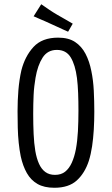

<svg xmlns="http://www.w3.org/2000/svg" viewBox="-20 -883 529 908"><path d="M237 5Q189 5 157.5 -13Q126 -31 107 -64.5Q88 -98 78 -144Q72 -174 68.5 -207.5Q65 -241 64 -279Q63 -317 63 -357Q63 -382 64 -407Q65 -432 67 -456.5Q69 -481 72.5 -504.5Q76 -528 81 -550Q98 -617 138.5 -661Q179 -705 255 -705Q304 -705 335 -684.5Q366 -664 384.5 -628.5Q403 -593 412 -547Q421 -504 423.5 -454.5Q426 -405 426 -355Q426 -311 423.5 -269.5Q421 -228 415.5 -191Q410 -154 400 -122Q381 -64 343 -29.5Q305 5 237 5ZM240 -56Q269 -56 288 -71Q307 -86 319.5 -113.5Q332 -141 339 -178Q346 -216 348.5 -262Q351 -308 351 -360Q351 -404 349.5 -443Q348 -482 344 -514Q336 -576 314.5 -611.5Q293 -647 249 -647Q205 -647 181.5 -610.5Q158 -574 148 -515Q145 -497 142.5 -476.5Q140 -456 139 -434.5Q138 -413 137.5 -390.5Q137 -368 137 -345Q137 -294 139 -249.5Q141 -205 147 -169Q153 -134 164.5 -108.5Q176 -83 194.5 -69.5Q213 -56 240 -56ZM302 -733Q291 -738 278.5 -743.5Q266 -749 252.5 -755.5Q239 -762 225 -768Q211 -775 196.5 -781Q182 -787 167.5 -793.5Q153 -800 139 -806L175 -863Q192 -851 212 -837.5Q232 -824 251 -813Q271 -802 289.5 -791Q308 -780 324 -771Z"/></svg>

Font: Truculenta
Style: Regular
Weight: 400
Designer: Ivan Castro, Eva Sanz & Omnibus-Type Team
Foundry: Omnibus-Type
Version: Version 1.002